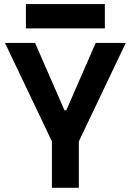

<svg xmlns="http://www.w3.org/2000/svg" viewBox="-20 -899 626 919"><path d="M235.8 -207 3.9 -693.4H147.9L288.6 -371.1H297.4L438 -693.4H582L350.1 -207ZM228.5 0V-341.8H357.4V0ZM104 -763.2V-879.4H481.9V-763.2Z"/></svg>

Font: Cascadia Mono
Style: Regular
Weight: 400
Monospace: yes
Designer: Aaron Bell
Foundry: Saja Typeworks
Version: Version 2404.023